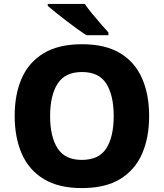

<svg xmlns="http://www.w3.org/2000/svg" viewBox="-20 -951 837 981"><path d="M742 -358Q742 -247 705.5 -164.5Q669 -82 593.5 -36Q518 10 398 10Q280 10 204 -36Q128 -82 91.5 -165Q55 -248 55 -359Q55 -470 91.5 -552Q128 -634 204 -679.5Q280 -725 399 -725Q518 -725 593.5 -679.5Q669 -634 705.5 -551.5Q742 -469 742 -358ZM236 -358Q236 -253 274 -193.5Q312 -134 398 -134Q486 -134 523.5 -193.5Q561 -253 561 -358Q561 -463 523.5 -523Q486 -583 399 -583Q312 -583 274 -523Q236 -463 236 -358ZM413 -931Q428 -909 450.5 -881.5Q473 -854 495.5 -828.5Q518 -803 534 -785V-771H421Q401 -784 374 -803.5Q347 -823 318.5 -845Q290 -867 265 -887Q240 -907 224 -921V-931Z"/></svg>

Font: Noto Kufi Arabic ExtraBold
Style: Regular
Weight: 800
Designer: Monotype Design Team, David Williams, Khaled Hosny
Foundry: Google LLC
Version: Version 2.109; ttfautohint (v1.8.4.7-5d5b)